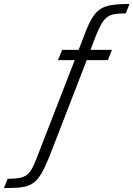

<svg xmlns="http://www.w3.org/2000/svg" viewBox="-214 -763 677 974"><path d="M-194 191 -175 144Q-140 144 -117 140Q-94 136 -78.5 124.5Q-63 113 -51 91Q-39 69 -26 34L165 -458H80L101 -510H185L221 -604Q235 -640 249.5 -665Q264 -690 280.5 -705.5Q297 -721 319.5 -729Q342 -737 372 -740Q402 -743 443 -743L424 -695Q390 -695 368 -691.5Q346 -688 330 -676.5Q314 -665 301 -642.5Q288 -620 273 -583L245 -510H354L333 -458H226L53 -11Q31 47 13 85Q-5 123 -23 144.5Q-41 166 -64 176Q-87 186 -118 188.5Q-149 191 -194 191Z"/></svg>

Font: Saira SemiCondensed Light
Style: Italic
Weight: 300
Width: 4
Italic angle: -12°
Designer: Hector Gatti with collaboration of the Omnibus-Type team
Foundry: Omnibus-Type
Version: Version 1.101